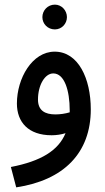

<svg xmlns="http://www.w3.org/2000/svg" viewBox="-20 -579 454 829"><path d="M217 -452C246 -452 269 -476 269 -505C269 -534 246 -559 217 -559C186 -559 163 -534 163 -505C163 -476 186 -452 217 -452ZM50 230C256 199 372 81 372 -107C372 -240 318 -356 216 -356C119 -356 53 -241 53 -132C53 -52 102 5 203 5C223 5 244 2 263 -4C232 71 157 117 27 142ZM144 -149C144 -212 174 -262 210 -262C258 -262 281 -189 281 -102C281 -99 281 -96 281 -94C261 -88 239 -85 219 -85C174 -85 144 -102 144 -149Z"/></svg>

Font: Noto Sans Arabic Cond Med
Style: Regular
Weight: 500
Width: 3
Designer: Monotype Design Team, Nadine Chahine, Nizar Qandah and Khaled Hosny
Foundry: Monotype Imaging Inc.
Version: Version 2.012